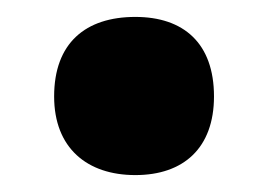

<svg xmlns="http://www.w3.org/2000/svg" viewBox="-20 -195 318 227"><path d="M44 -81C44 -20 83 12 140 12C197 12 233 -20 233 -81C233 -144 197 -175 140 -175C81 -175 44 -144 44 -81Z"/></svg>

Font: Noto Sans Arabic UI Cn Bk
Style: Regular
Weight: 900
Width: 3
Designer: Monotype Design Team, Nadine Chahine and Nizar Qandah
Foundry: Monotype Imaging Inc.
Version: Version 2.010